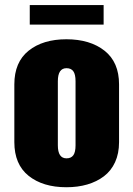

<svg xmlns="http://www.w3.org/2000/svg" viewBox="-20 -748 540 778"><path d="M100.6 -648.4V-727.5H399.9V-648.4ZM249 10.7Q153.8 10.7 95.9 -35.6Q38.1 -82 38.1 -171.9V-406.2Q38.1 -496.1 95.9 -542.5Q153.8 -588.9 249 -588.9Q344.7 -588.9 403.6 -542.5Q462.4 -496.1 462.4 -406.2V-171.9Q462.4 -126 446.3 -90.8Q430.2 -55.7 401.1 -33.7Q372.1 -11.7 333.7 -0.5Q295.4 10.7 249 10.7ZM249.5 -106.4Q268.1 -106.4 277.1 -118.9Q286.1 -131.3 286.1 -159.2V-418.9Q286.1 -446.8 277.1 -459.2Q268.1 -471.7 249.5 -471.7Q214.4 -471.7 214.4 -418.9V-159.2Q214.4 -106.4 249.5 -106.4Z"/></svg>

Font: Oswald
Style: Heavy
Weight: 800
Designer: Vernon Adams
Foundry: Vernon Adams
Version: 3.0; ttfautohint (v0.95) -l 8 -r 50 -G 200 -x 0 -w "G" -W -c